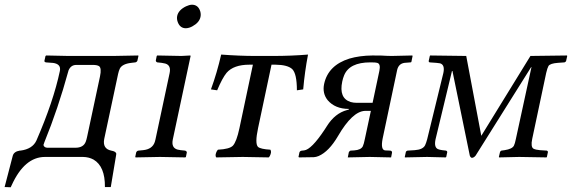

<svg xmlns="http://www.w3.org/2000/svg" viewBox="-23 -667 2431 816"><path d="M-3.4 127.9 31.2 -4.9Q36.1 -22.9 61 -26.9Q63 -26.9 64 -26.9Q115.2 -33.7 131.8 -69.8Q204.1 -235.8 231.4 -365.2Q237.8 -395.5 200.7 -399.9Q198.7 -399.9 198.2 -399.9L171.4 -401.9Q166 -403.8 165.5 -407.2L170.4 -429.2L173.8 -431.2Q174.3 -431.2 268.1 -429.2H458L564.5 -431.2L565.4 -429.2L561 -409.2Q558.6 -403.3 552.2 -401.9L535.2 -399.9Q496.6 -395.5 486.3 -375.5Q481.9 -366.2 479 -353L419.9 -76.2Q412.1 -34.7 449.7 -26.9Q470.2 -23.4 471.2 -13.2Q471.2 -9.3 470.2 -5.9L447.8 127.9H422.9Q423.8 40 374.5 11.2Q355 0.5 330.1 0H168Q81.1 0 26.4 120.6Q24.4 125 22.5 128.9ZM161.6 -50.8Q164.6 -39.6 178.2 -39.1H297.4Q331.5 -39.1 341.3 -64.5Q344.7 -73.2 347.7 -87.9L401.9 -341.8Q409.7 -378.4 397.5 -386.2Q388.7 -391.1 372.1 -391.1H301.3Q277.8 -391.1 268.1 -367.2Q267.6 -365.7 267.6 -365.2Q223.6 -204.6 166 -63.5Q162.6 -54.2 161.6 -50.8Z M787.1 -429.2 711.4 -74.2Q704.1 -38.6 731.9 -31.2Q738.3 -29.8 745.1 -28.8L763.7 -26.9Q771 -24.4 771 -19L767.1 0L764.6 2Q763.7 2 656.7 0L553.2 2L551.8 0L555.7 -19Q558.6 -25.9 565.4 -26.9L585 -28.8Q624.5 -32.7 634.8 -63.5Q636.2 -68.8 637.7 -74.2L697.8 -356Q705.1 -389.6 679.2 -397Q671.9 -398.9 664.1 -399.9L645.5 -401.9Q639.2 -404.3 639.2 -410.2L643.1 -429.2L645.5 -431.2Q646.5 -431.2 748 -429.2L785.6 -431.2ZM730 -599.1Q735.4 -624.5 767.6 -640.1Q781.2 -646.5 792.5 -647Q819.3 -647 828.1 -618.7Q831.5 -606.4 829.1 -595.2Q824.2 -571.3 794.9 -555.2Q780.8 -547.4 767.1 -546.9Q742.2 -546.9 732.4 -573.2Q727.5 -586.4 730 -599.1Z M994.6 -122.1 1051.8 -392.1H1037.1Q969.7 -392.1 939.9 -357.4Q921.9 -335.4 899.9 -283.2L873.5 -287.1Q899.4 -357.9 917 -435.1Q996.1 -429.2 1062 -429.2H1136.7Q1214.8 -429.2 1286.1 -435.1Q1272 -361.3 1265.6 -287.1Q1264.2 -287.1 1238.8 -283.2Q1238.8 -354 1218.8 -373.5Q1198.7 -391.6 1147.9 -392.1H1130.9L1073.7 -122.1Q1059.6 -56.2 1073.7 -42.5Q1085 -33.2 1126 -30.8Q1132.8 -22 1123.5 -3.4Q1121.1 0.5 1119.1 2Q1032.7 0 1008.8 0Q979 0 896 2Q889.2 -6.8 898.9 -25.4Q901.4 -29.3 903.3 -30.8Q952.6 -33.2 966.8 -47.9Q982.4 -64.9 994.6 -122.1Z M1245.6 0 1249.5 -19Q1252 -26.4 1261.2 -26.9L1269.5 -27.8Q1300.3 -31.2 1356.4 -115.7Q1361.8 -124 1366.2 -130.9Q1400.4 -185.5 1451.7 -199.2Q1456.1 -200.2 1459 -201.2L1460 -204.1Q1401.4 -204.1 1369.6 -241.2Q1346.2 -270.5 1354.5 -310.1Q1371.6 -389.6 1461.9 -418Q1504.9 -430.7 1560.1 -431.2Q1606 -431.2 1621.1 -429.7Q1630.4 -429.2 1641.6 -429.2L1729 -431.2L1730.5 -429.2L1725.6 -404.8Q1725.1 -401.9 1721.7 -401.9L1696.3 -399.9Q1671.4 -396.5 1665 -370.1L1603 -77.1Q1594.2 -30.8 1613.3 -27.8L1635.3 -26.9Q1643.6 -25.9 1643.1 -18.1L1639.2 2Q1638.2 2 1548.3 0L1455.1 2L1459.5 -20Q1462.4 -25.9 1467.3 -26.9L1482.4 -27.8Q1511.2 -29.8 1519 -45.4Q1523.4 -54.7 1527.8 -77.1L1553.2 -195.8H1528.3Q1474.6 -193.8 1413.6 -88.9Q1375 -22.9 1331.1 -3.9Q1320.3 0.5 1311 1L1248 2ZM1431.6 -320.8Q1416.5 -249.5 1467.3 -233.4Q1479.5 -230 1493.2 -230H1560.5L1589.4 -366.2Q1595.2 -394.5 1581.5 -399.4Q1572.3 -402.3 1550.8 -401.9Q1461.9 -401.9 1439.5 -346.7Q1434.6 -335 1431.6 -320.8Z M1805.2 -431.2 1958.5 -429.2 2022.5 -89.8 2231.4 -429.2 2386.2 -431.2 2387.7 -429.2 2382.8 -407.2Q2380.4 -403.3 2376 -401.9L2347.7 -399.9Q2315.4 -397.5 2308.1 -386.7Q2303.2 -377.9 2298.3 -356.9L2238.8 -76.2Q2231.9 -43 2244.1 -35.2Q2253.4 -30.3 2271.5 -28.8L2301.3 -26.9Q2305.7 -24.9 2305.7 -21L2301.3 0L2299.8 2Q2298.8 2 2183.6 0L2098.1 2L2097.2 0L2102.1 -21Q2104.5 -25.9 2107.9 -26.9L2121.6 -28.8Q2153.8 -33.7 2161.1 -47.9Q2165.5 -56.6 2169.4 -76.2L2235.8 -381.8H2234.4L1998.5 -5.9Q1991.2 3.4 1982.4 3.9Q1976.1 2 1973.6 -5.9L1899.9 -365.2H1897.9L1828.1 -75.2Q1820.8 -41 1838.4 -33.2Q1845.7 -30.3 1856.4 -28.8L1873 -26.9Q1877.9 -24.4 1877.9 -21L1873.5 0L1871.1 2Q1870.1 2 1792.5 0L1697.8 2L1697.3 0L1702.1 -22Q1704.6 -25.9 1709 -26.9L1739.7 -28.8Q1774.4 -31.2 1783.7 -49.8Q1788.1 -59.1 1792.5 -75.2L1861.3 -356.9Q1868.7 -391.6 1847.2 -397.9Q1840.3 -399.4 1831.5 -399.9L1802.7 -401.9Q1798.8 -403.8 1798.8 -407.2L1803.7 -429.2Z"/></svg>

Font: Linux Libertine Display Slanted O
Style: Slanted
Weight: 400
Designer: Philipp H. Poll
Foundry: Philipp H. Poll
Version: Version 5.0.9